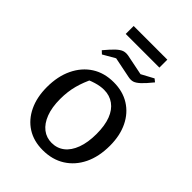

<svg xmlns="http://www.w3.org/2000/svg" viewBox="-228 -880 992 992"><g transform="rotate(45 268.5 -384.0)"><path d="M271 9Q205 9 157 -21.5Q109 -52 82.5 -107.5Q56 -163 56 -237Q56 -316 84.5 -375Q113 -434 163.5 -466.5Q214 -499 283 -499Q349 -499 398 -468.5Q447 -438 474 -382.5Q501 -327 501 -253Q501 -173 472.5 -114.5Q444 -56 392.5 -23.5Q341 9 271 9ZM277 -50Q317 -50 346.5 -73Q376 -96 392.5 -140.5Q409 -185 409 -247Q409 -308 393 -350Q377 -392 346.5 -414Q316 -436 275 -436Q248 -436 216.5 -426.5Q185 -417 145 -397L196 -434Q173 -389 160.5 -342.5Q148 -296 148 -242Q148 -181 164.5 -138Q181 -95 210 -72.5Q239 -50 277 -50ZM138 -557 122 -572Q152 -608 170.5 -625Q189 -642 203.5 -647Q218 -652 237 -649L351 -626L418 -662L434 -649Q404 -612 385 -594.5Q366 -577 351.5 -572.5Q337 -568 318 -572L204 -595ZM150 -719V-777H396V-719Z"/></g></svg>

Font: Piazzolla Thin Medium
Style: Regular
Weight: 500
Version: Version 2.005